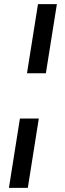

<svg xmlns="http://www.w3.org/2000/svg" viewBox="-20 -725 311 925"><path d="M110 -372 163 -705H254L201 -372ZM23 180 76 -154H167L114 180Z"/></svg>

Font: Nunito Sans 12pt Medium
Style: Italic
Weight: 500
Italic angle: -9°
Designer: Vernon Adams
Foundry: Vernon Adams
Version: Version 3.101;gftools[0.9.27]